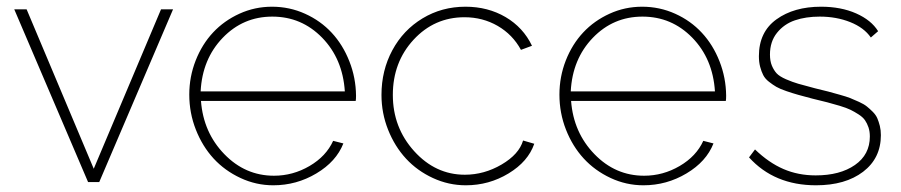

<svg xmlns="http://www.w3.org/2000/svg" viewBox="-20 -548 2713 578"><path d="M245.1 0 22.9 -520H60.1L262.2 -40L464.8 -520H501L278.8 0Z M802.7 9.8Q751 9.8 703.9 -12.2Q656.7 -34.2 623 -70.8Q589.4 -107.4 569.6 -157.7Q549.8 -208 549.8 -263.2Q549.8 -316.9 569.1 -366Q588.4 -415 621.6 -450.4Q654.8 -485.8 700.9 -506.8Q747.1 -527.8 798.8 -527.8Q851.6 -527.8 898.4 -506.6Q945.3 -485.4 978.8 -449.2Q1012.2 -413.1 1031.7 -363.5Q1051.3 -314 1051.8 -259.8Q1051.8 -249 1050.8 -244.1H585Q592.3 -148.9 655.3 -84Q718.3 -19 804.7 -19Q861.8 -19 911.9 -48.3Q961.9 -77.6 982.9 -124L1013.7 -116.2Q992.2 -61.5 932.4 -25.9Q872.6 9.8 802.7 9.8ZM584 -272.9H1018.1Q1011.7 -371.1 949.7 -434.6Q887.7 -498 799.8 -498Q711.9 -498 650.4 -434.1Q588.9 -370.1 584 -272.9Z M1382.3 9.8Q1330.6 9.8 1283.4 -12Q1236.3 -33.7 1202.4 -70.3Q1168.5 -106.9 1148.4 -157.2Q1128.4 -207.5 1128.4 -262.2Q1128.4 -335.9 1161.1 -396.7Q1193.8 -457.5 1252 -492.7Q1310.1 -527.8 1381.3 -527.8Q1448.7 -527.8 1502 -496.6Q1555.2 -465.3 1581.5 -410.2L1548.3 -397.9Q1523.4 -443.8 1478.3 -470Q1433.1 -496.1 1378.4 -496.1Q1287.6 -496.1 1225.1 -428.5Q1162.6 -360.8 1162.6 -262.2Q1162.6 -164.1 1226.8 -93Q1291 -22 1379.4 -22Q1437.5 -22 1490 -52.7Q1542.5 -83.5 1554.7 -125L1588.4 -115.2Q1569.8 -61.5 1511 -25.9Q1452.1 9.8 1382.3 9.8Z M1917 9.8Q1865.2 9.8 1818.1 -12.2Q1771 -34.2 1737.3 -70.8Q1703.6 -107.4 1683.8 -157.7Q1664.1 -208 1664.1 -263.2Q1664.1 -316.9 1683.3 -366Q1702.6 -415 1735.8 -450.4Q1769 -485.8 1815.2 -506.8Q1861.3 -527.8 1913.1 -527.8Q1965.8 -527.8 2012.7 -506.6Q2059.6 -485.4 2093 -449.2Q2126.5 -413.1 2146 -363.5Q2165.5 -314 2166 -259.8Q2166 -249 2165 -244.1H1699.2Q1706.5 -148.9 1769.5 -84Q1832.5 -19 1918.9 -19Q1976.1 -19 2026.1 -48.3Q2076.2 -77.6 2097.2 -124L2127.9 -116.2Q2106.4 -61.5 2046.6 -25.9Q1986.8 9.8 1917 9.8ZM1698.2 -272.9H2132.3Q2126 -371.1 2064 -434.6Q2002 -498 1914.1 -498Q1826.2 -498 1764.6 -434.1Q1703.1 -370.1 1698.2 -272.9Z M2436.5 9.8Q2311 9.8 2234.9 -74.2L2252.9 -98.1Q2294.4 -58.1 2338.6 -39.1Q2382.8 -20 2435.5 -20Q2508.8 -20 2553.7 -51.3Q2598.6 -82.5 2598.6 -137.2Q2598.6 -152.3 2594.5 -164.6Q2590.3 -176.8 2584 -186Q2577.6 -195.3 2564.7 -203.6Q2551.8 -211.9 2540.3 -217.5Q2528.8 -223.1 2507.8 -229.5Q2486.8 -235.8 2470.5 -240Q2454.1 -244.1 2425.8 -251Q2399.4 -257.8 2383.1 -262.5Q2366.7 -267.1 2347.4 -273.7Q2328.1 -280.3 2317.1 -286.6Q2306.2 -293 2294.7 -302Q2283.2 -311 2277.6 -322Q2272 -333 2268.3 -347.2Q2264.6 -361.3 2264.6 -378.9Q2264.6 -451.7 2317.4 -489.7Q2370.1 -527.8 2451.7 -527.8Q2511.7 -527.8 2557.4 -507.6Q2603 -487.3 2623.5 -454.1L2601.6 -435.1Q2581.1 -464.8 2539.6 -481.4Q2498 -498 2447.8 -498Q2405.8 -498 2373 -486.8Q2340.3 -475.6 2319.1 -449.2Q2297.9 -422.9 2297.9 -383.8Q2297.9 -364.3 2303.7 -350.3Q2309.6 -336.4 2318.1 -327.1Q2326.7 -317.9 2346.4 -309.3Q2366.2 -300.8 2383.1 -295.9Q2399.9 -291 2433.6 -282.2Q2458.5 -276.4 2472.9 -272.5Q2487.3 -268.6 2507.6 -262.9Q2527.8 -257.3 2539.6 -252.7Q2551.3 -248 2566.2 -241.2Q2581.1 -234.4 2589.6 -227.5Q2598.1 -220.7 2607.4 -211.4Q2616.7 -202.1 2621.1 -191.9Q2625.5 -181.6 2628.7 -168.9Q2631.8 -156.2 2631.8 -141.1Q2631.8 -71.8 2578.4 -31Q2524.9 9.8 2436.5 9.8Z"/></svg>

Font: Rawline ExtraLight
Style: Regular
Weight: 275
Designer: Matt McInerney, Pablo Impallari, Rodrigo Fuenzalida
Foundry: Matt McInerney, Pablo Impallari, Rodrigo Fuenzalida
Version: Version 4.020;PS 004.020;hotconv 1.0.88;makeotf.lib2.5.64775